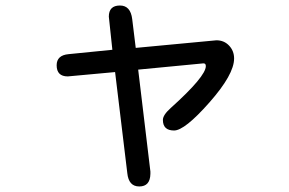

<svg xmlns="http://www.w3.org/2000/svg" viewBox="-20 -593 1040 690"><path d="M383.8 -414.1 371.1 -533.2Q371.1 -573.2 411.1 -573.2Q449.2 -573.2 455.1 -524.4L467.8 -420.9L757.8 -448.2Q785.2 -448.2 803.2 -429.2Q821.3 -410.2 821.3 -382.8Q821.3 -325.2 732.4 -224.6Q643.6 -124 605.5 -124Q565.4 -124 565.4 -162.1Q565.4 -179.7 593.8 -205.1Q719.7 -318.4 719.7 -355.5Q719.7 -366.2 710 -365.2L476.6 -342.8L520.5 23.4V32.2Q519.5 77.1 480.5 77.1Q442.4 77.1 437.5 29.3L393.6 -334L223.6 -318.4Q183.6 -318.4 183.6 -358.4Q183.6 -394.5 226.6 -398.4L383.8 -414.1Z"/></svg>

Font: jf-openhuninn-1.0
Style: Regular
Weight: 400
Designer: [Kosugi Maru]
      Designed by Motoya company      

      [Varela Round]
      Joe Prince(Latin component); Avraham Co
Foundry: justfont CO.,LTD.
Version: 1.0